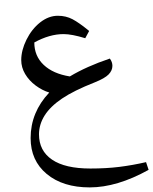

<svg xmlns="http://www.w3.org/2000/svg" viewBox="-20 -668 669 839"><path d="M372.1 150.9Q254.9 150.9 184.3 92.3Q113.8 33.7 113.8 -64.5Q113.8 -177.2 195.3 -263.7Q164.6 -272.9 135.7 -294.4Q106.9 -315.9 89.8 -344.7Q72.8 -373.5 72.8 -405.3Q72.8 -448.2 95.7 -494.6Q118.7 -541 155.5 -570.1Q192.4 -599.1 232.9 -599.1Q268.1 -599.1 296.9 -584Q325.7 -568.8 369.6 -532.7L352.5 -501Q293.9 -519 257.8 -519Q196.3 -519 129.9 -482.4Q129.9 -423.3 170.9 -384.5Q211.9 -345.7 285.2 -334Q358.4 -377.9 460 -412.1Q471.2 -397 471.2 -380.4Q471.2 -359.9 454.6 -342.8Q438 -325.7 394 -308.1Q302.2 -272 251 -237.3Q199.7 -202.6 175 -163.3Q150.4 -124 150.4 -81.1Q150.4 -9.3 207.3 29.5Q264.2 68.4 375 68.4Q443.8 68.4 501.2 61.3Q558.6 54.2 618.2 40.5L629.4 74.2Q491.2 150.9 372.1 150.9ZM224.1 -647.9ZM62.5 127.4ZM376.5 -120.1Z"/></svg>

Font: Noto Naskh Arabic UI
Style: Regular
Weight: 400
Designer: Monotype Design team
Foundry: Monotype Imaging Inc.
Version: Version 1.05